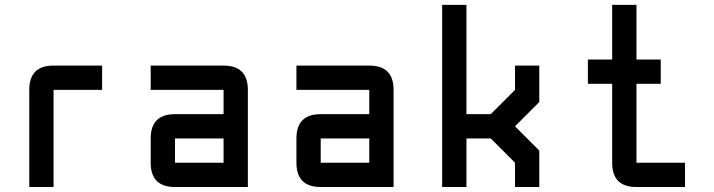

<svg xmlns="http://www.w3.org/2000/svg" viewBox="-20 -752 2872 772"><path d="M195.3 -488.3H390.6V-390.6H195.3V0H97.7V-390.6Q97.7 -488.3 195.3 -488.3Z M976.6 0H683.6Q585.9 0 585.9 -97.7V-195.3Q585.9 -293 683.6 -293H878.9V-390.6H585.9V-488.3H878.9Q976.6 -488.3 976.6 -390.6ZM683.6 -97.7H878.9V-195.3H683.6Z M1562.5 0H1269.5Q1171.9 0 1171.9 -97.7V-195.3Q1171.9 -293 1269.5 -293H1464.8V-390.6H1171.9V-488.3H1464.8Q1562.5 -488.3 1562.5 -390.6ZM1269.5 -97.7H1464.8V-195.3H1269.5Z M1757.8 -732.4H1855.5V-293H1953.1L2050.8 -390.6V-488.3H2148.4V-341.8L2050.8 -244.1L2148.4 -146.5V0H2050.8V-97.7L1953.1 -195.3H1855.5V0H1757.8Z M2539.1 0Q2441.4 0 2441.4 -97.7V-415H2343.8V-512.7H2441.4V-732.4H2539.1V-512.7H2636.7V-415H2539.1V-97.7H2734.4V0Z"/></svg>

Font: BabelStone Zanabazar
Style: Regular
Weight: 400
Designer: Andrew West
Foundry: Andrew West
Version: Version 10.002;August 6, 2021